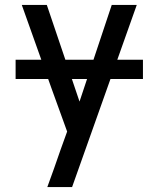

<svg xmlns="http://www.w3.org/2000/svg" viewBox="-20 -540 640 775"><path d="M171 215Q185 177 198.5 139Q212 101 225 63L251 -9L188 -183L68 -520H169L301 -130L431 -520H532L271 215ZM43 -221V-299H557V-221Z"/></svg>

Font: Iosevka Fixed Medium Extended
Style: Regular
Weight: 500
Width: 7
Monospace: yes
Designer: Belleve Invis
Foundry: Belleve Invis
Version: Version 24.1.1; ttfautohint (v1.8.4)